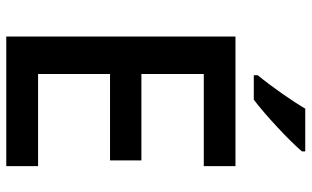

<svg xmlns="http://www.w3.org/2000/svg" viewBox="-206 -764 971 598"><g transform="rotate(90 279.0 -465.5)"><path d="M291 -771C337.4 -805.7 418.5 -881.3 452.1 -920.9V-931.2H318.8C295.9 -891.6 252 -828.6 214.8 -783.2V-771ZM498 -99.1H210.9V-323.2H480V-420.9H210.9V-615.2H498V-713.9H94.2V0H498Z"/></g></svg>

Font: Open Sans 600
Style: Regular
Weight: 600
Foundry: Ascender Corporation
Version: Version 1.100;PS 001.100;hotconv 1.0.88;makeotf.lib2.5.64775